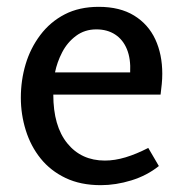

<svg xmlns="http://www.w3.org/2000/svg" viewBox="-20 -529 534 562"><path d="M269 -509Q331 -509 372.5 -483.5Q414 -458 434.5 -414Q455 -370 455 -313Q455 -298 453.5 -283Q452 -268 450 -252H136Q136 -160 177 -109.5Q218 -59 287 -59Q316 -59 347.5 -68.5Q379 -78 414 -96L445 -43Q410 -15 364.5 -1Q319 13 275 13Q216 13 172 -8Q128 -29 99 -65Q70 -101 55.5 -147.5Q41 -194 41 -243Q41 -294 55 -341Q69 -388 98 -426.5Q127 -465 169.5 -487Q212 -509 269 -509ZM262 -443Q228 -443 202.5 -424Q177 -405 162 -376Q147 -347 141 -317H361Q363 -357 351.5 -385Q340 -413 317 -428Q294 -443 262 -443Z"/></svg>

Font: Rosario Medium
Style: Regular
Weight: 500
Version: Version 1.201